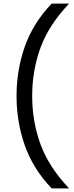

<svg xmlns="http://www.w3.org/2000/svg" viewBox="-20 -828 410 1068"><path d="M267.5 220Q164.5 112.5 118.2 -18.5Q72 -149.5 72 -294Q72 -438.5 118.2 -569.5Q164.5 -700.5 267.5 -808H364.5Q252.5 -690.5 205.8 -563.8Q159 -437 159 -294Q159 -151 205.8 -24.2Q252.5 102.5 364.5 220Z"/></svg>

Font: Encode Sans Exp
Style: Regular
Weight: 400
Width: 7
Designer: Multiple Designers
Foundry: Impallari Type
Version: Version 3.002; ttfautohint (v1.8.3) -l 8 -r 50 -G 200 -x 14 